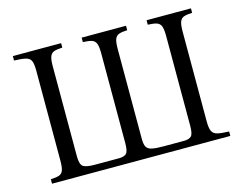

<svg xmlns="http://www.w3.org/2000/svg" viewBox="-93 -811 1212 957"><g transform="rotate(-15 513.0 -332.5)"><path d="M890 -100Q890 -66 897.5 -50Q905 -34 925.5 -29Q946 -24 985 -23V0H65V-23Q92 -24 107.5 -29Q123 -34 129 -50Q135 -66 135 -100V-565Q135 -600 128 -615.5Q121 -631 100.5 -636Q80 -641 41 -642V-665H290V-642Q263 -641 248 -636Q233 -631 226.5 -615.5Q220 -600 220 -565V-100Q220 -58 235.5 -47Q251 -36 295 -36H420Q446 -36 458 -47Q470 -58 470 -100V-565Q470 -600 463.5 -615.5Q457 -631 441 -636Q425 -641 396 -642V-665H625V-642Q598 -641 583 -636Q568 -631 561.5 -615.5Q555 -600 555 -565V-100Q555 -72 562.5 -58.5Q570 -45 590.5 -40.5Q611 -36 650 -36H755Q781 -36 793 -47Q805 -58 805 -100V-565Q805 -600 798.5 -615.5Q792 -631 776 -636Q760 -641 731 -642V-665H960V-642Q933 -641 918 -636Q903 -631 896.5 -615.5Q890 -600 890 -565Z"/></g></svg>

Font: Bona Nova SC
Style: Regular
Weight: 400
Designer: Mateusz Machalski
Foundry: Capitalics
Version: Version 4.001; ttfautohint (v1.8.4.7-5d5b)